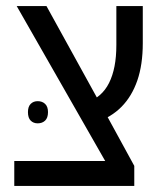

<svg xmlns="http://www.w3.org/2000/svg" viewBox="-20 -612 533 632"><path d="M368 -9 35 -592H133L316 -260L422 -66ZM27 0V-82H401L422 -66V0ZM295 -209 266 -274Q290 -283 308.5 -299Q327 -315 339 -339Q351 -363 357 -394Q363 -425 363 -464V-592H450V-470Q450 -399 432 -347Q414 -295 380 -260.5Q346 -226 295 -209ZM72 -243Q72 -261 81 -270Q90 -279 104 -279Q119 -279 128.5 -270Q138 -261 138 -243Q138 -224 128.5 -215Q119 -206 104 -206Q90 -206 81 -215Q72 -224 72 -243Z"/></svg>

Font: Noto Sans Hebrew SemiCondensed
Style: Regular
Weight: 400
Width: 4
Designer: Monotype Design Team
Foundry: Monotype Imaging Inc.
Version: Version 2.003